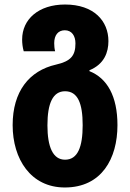

<svg xmlns="http://www.w3.org/2000/svg" viewBox="-20 -580 576 850"><path d="M267 250C430 250 500 122 500 -26C500 -155 454 -234 376 -265V-269C442 -296 460 -349 460 -398C460 -487 396 -560 268 -560C151 -560 78 -495 78 -405C78 -388 80 -371 85 -353H224C221 -365 220 -377 220 -389C220 -424 237 -446 267 -446C298 -446 314 -421 314 -388C314 -334 294 -309 228 -294C109 -267 36 -175 36 -26C36 124 116 250 267 250ZM268 127C214 127 190 70 190 -25C190 -123 214 -176 268 -176C324 -176 346 -123 346 -26C346 71 324 127 268 127Z"/></svg>

Font: Noto Sans Georgian Condensed ExtraBold
Style: Regular
Weight: 800
Width: 3
Designer: Monotype Design Team, Akaki Razmadze
Foundry: Google LLC
Version: Version 2.005